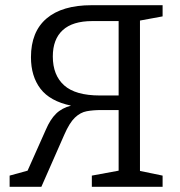

<svg xmlns="http://www.w3.org/2000/svg" viewBox="-20 -718 693 738"><path d="M605 0H333V-43L436 -62V-295H369Q338 -295 313.5 -290.5Q289 -286 268 -266Q247 -246 227 -200L139 0H17V-43L86 -62L156 -219Q173 -259 195.5 -281Q218 -303 253 -312Q172 -329 135.5 -377Q99 -425 99 -498Q99 -596 159 -647Q219 -698 332 -698H605V-655L518 -639V-61L605 -43ZM364 -351H436V-637H335Q259 -637 221 -602Q183 -567 183 -501Q183 -429 226.5 -390Q270 -351 364 -351Z"/></svg>

Font: Bitter
Style: Regular
Weight: 400
Designer: Sol Matas, and Bitter project Authors
Foundry: Sol Matas
Version: Version 2.001